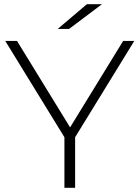

<svg xmlns="http://www.w3.org/2000/svg" viewBox="-20 -895 665 915"><path d="M338 -241V0H287V-241L5 -700H61L314 -288L567 -700H620ZM394 -875H466L309 -757H255Z"/></svg>

Font: Hilab Light
Style: Regular
Weight: 300
Designer: Cristianderson Lima
Foundry: Cristianderson
Version: Version 1.0